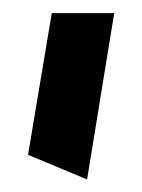

<svg xmlns="http://www.w3.org/2000/svg" viewBox="-20 -887 220 297"><path d="M114.7 -609.4 23.4 -647.5 60.1 -866.7H156.7Z"/></svg>

Font: Pinar-DS1-FD ExtraBold
Style: Regular
Weight: 800
Designer: Amin Abedi
Version: Version 2.000